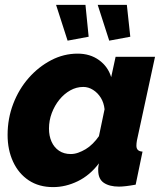

<svg xmlns="http://www.w3.org/2000/svg" viewBox="-20 -754 674 784"><path d="M197 10Q139 10 97.5 -17.5Q56 -45 33.5 -93.5Q11 -142 11 -203Q11 -270 34 -330Q57 -390 97 -435.5Q137 -481 188.5 -508Q240 -535 297 -535Q348 -535 384.5 -508.5Q421 -482 434 -439L452 -522H613L539 -180Q538 -174 537.5 -169Q537 -164 537 -159Q537 -136 562 -135L534 0Q512 4 495 6Q478 8 466 8Q427 8 404 -7.5Q381 -23 381 -59Q381 -63 381 -67Q381 -71 382 -76Q383 -81 384 -87Q347 -38 297.5 -14Q248 10 197 10ZM269 -125Q284 -125 299.5 -130.5Q315 -136 330 -145Q345 -154 359 -168Q373 -182 384 -198L407 -308Q404 -335 391.5 -355Q379 -375 360 -387Q341 -399 320 -399Q292 -399 267 -385Q242 -371 222.5 -347Q203 -323 191.5 -292.5Q180 -262 180 -229Q180 -199 190.5 -175.5Q201 -152 221 -138.5Q241 -125 269 -125ZM379 -734H498L512 -604L426 -588ZM209 -734H329L342 -604L256 -588Z"/></svg>

Font: Raleway Thin ExtraBold
Style: Italic
Weight: 800
Italic angle: -12°
Version: Version 4.026